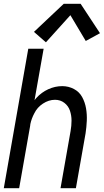

<svg xmlns="http://www.w3.org/2000/svg" viewBox="-24 -992 547 1012"><path d="M218 -769 155 -824 312 -972H401L503 -817L428 -776L347 -912ZM-4 0 125 -735H206L158 -464Q163 -470 167 -475Q194 -505 230 -521.5Q266 -538 304 -538Q337 -538 365.5 -523Q394 -508 409 -480.5Q424 -453 429.5 -421Q435 -389 433.5 -355.5Q432 -322 427 -289L376 0H295L348 -301Q353 -329 353 -356.5Q353 -384 344.5 -409Q336 -434 315 -450Q294 -466 266 -466Q233 -466 202.5 -446Q172 -426 157 -395Q142 -367 136 -338L135 -330V-329L77 0Z"/></svg>

Font: Iosevka SS08
Style: Italic
Weight: 400
Italic angle: -10°
Monospace: yes
Designer: Belleve Invis
Foundry: Belleve Invis
Version: 2.1.0; ttfautohint (v1.8.2)